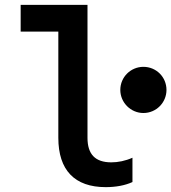

<svg xmlns="http://www.w3.org/2000/svg" viewBox="-20 -760 705 790"><path d="M340 -193V-740H65V-630H220V-193C220 -60 287 10 415 10C456 10 495 3 525 -11V-111C496 -98 466 -92 438 -92C372 -92 340 -125 340 -193ZM475 -390C475 -338 518 -295 570 -295C623 -295 665 -338 665 -390C665 -443 623 -485 570 -485C518 -485 475 -443 475 -390Z"/></svg>

Font: CommitMono
Style: Bold
Weight: 700
Monospace: yes
Designer: Eigil Nikolajsen
Foundry: Eigil Nikolajsen
Version: Version 1.143